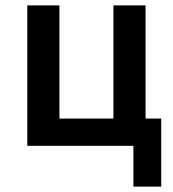

<svg xmlns="http://www.w3.org/2000/svg" viewBox="-20 -540 640 711"><path d="M474 151V0H81V-520H200V-101H400V-520H519V-101H577V151Z"/></svg>

Font: Iosevka Custom Extended
Style: Bold
Weight: 700
Width: 7
Monospace: yes
Designer: Belleve Invis
Foundry: Belleve Invis
Version: Version 11.2.4; ttfautohint (v1.8.4)